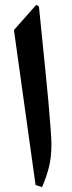

<svg xmlns="http://www.w3.org/2000/svg" viewBox="-20 -738 299 799"><path d="M142 -711Q144 -692 147.5 -657Q151 -622 156 -572Q162 -511 169 -443.5Q176 -376 181.5 -314Q187 -252 190.5 -205Q194 -158 194 -137Q194 -86 184.5 -46Q175 -6 155 41L128 32L38 -613L131 -718Z"/></svg>

Font: Bona Nova
Style: Bold
Weight: 700
Designer: Mateusz Machalski
Foundry: Capitalics
Version: Version 4.001; ttfautohint (v1.8.3)